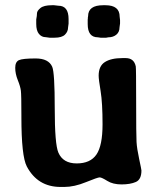

<svg xmlns="http://www.w3.org/2000/svg" viewBox="-20 -720 626 745"><path d="M120.6 -627V-644.5Q123.5 -659.2 123.5 -668.5Q123.5 -677.7 136.7 -688.7Q149.9 -699.7 181.2 -699.7H189.9L206.5 -697.8Q246.1 -697.8 246.1 -646V-628.4L244.1 -613.3Q244.1 -597.7 232.2 -585.7Q220.2 -573.7 191.9 -573.7H172.4L157.7 -575.7Q141.6 -575.7 131.1 -588.4Q120.6 -601.1 120.6 -627ZM359.9 -575.2Q320.3 -575.2 320.3 -626.5V-644.5L320.8 -646.5V-650.9Q321.8 -654.8 321.8 -657.2Q321.8 -699.7 380.4 -699.7H389.2Q444.3 -699.7 444.3 -655.3L445.8 -642.1V-628.9L443.8 -613.8Q443.8 -595.7 431.4 -585.4Q418.9 -575.2 400.4 -575.2L392.1 -573.7H370.1Q360.8 -575.2 359.9 -575.2ZM362.8 -426.3Q362.8 -463.9 387 -479.2Q411.1 -494.6 455.1 -494.6H467.8Q500 -494.6 506.8 -462.4Q508.3 -455.6 508.3 -325Q508.3 -194.3 509.8 -169.2Q511.2 -144 520 -103Q528.8 -62 528.8 -58.6Q528.8 -23.4 507.1 -13.9Q485.4 -4.4 451.7 -4.4Q418 -4.4 396.2 -18.1Q374.5 -31.7 366.7 -31.7Q358.9 -31.7 313.5 -13.2Q268.1 5.4 229.5 5.4H215.3Q126 5.4 84 -74.2Q63 -113.8 63 -266.1Q63 -269.5 63 -272.9Q63 -351.6 61 -367.9Q59.1 -384.3 49.1 -408.9Q39.1 -433.6 39.1 -456.8Q39.1 -480 53.5 -486.6Q67.9 -493.2 118.2 -493.2Q168.5 -493.2 182.6 -460.9Q192.4 -438.5 192.4 -299.6Q192.4 -160.6 206.5 -127.9Q224.6 -85.9 277.6 -85.9Q330.6 -85.9 354.2 -120.4Q377.9 -154.8 377.9 -237.8Q377.9 -320.8 370.4 -366.5Q362.8 -412.1 362.8 -426.3Z"/></svg>

Font: Averia Libre
Style: Bold
Weight: 700
Version: Version 1.002